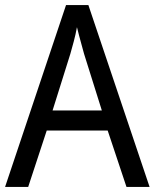

<svg xmlns="http://www.w3.org/2000/svg" viewBox="-20 -736 610 756"><path d="M478 0 404 -222H164L91 0H0L240 -716H328L569 0ZM311 -524Q308 -535 302.5 -555Q297 -575 291.5 -595.5Q286 -616 283 -629Q278 -601 270.5 -573Q263 -545 257 -524L187 -301H381Z"/></svg>

Font: Noto Sans Hebrew SemiCondensed
Style: Regular
Weight: 400
Width: 4
Designer: Monotype Design Team
Foundry: Monotype Imaging Inc.
Version: Version 2.004; ttfautohint (v1.8.4.7-5d5b)